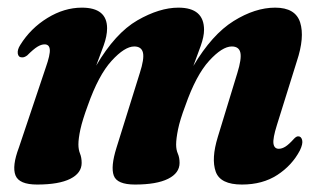

<svg xmlns="http://www.w3.org/2000/svg" viewBox="-20 -473 836 502"><path d="M284.5 -86.5 345.5 -282Q357.5 -319 353.8 -335.2Q350 -351.5 331 -351.5Q306 -351.5 271.8 -314Q237.5 -276.5 209.5 -197Q195.5 -159 190.2 -134.8Q185 -110.5 185 -95.5Q185 -82 189.2 -71.5Q193.5 -61 193.5 -47Q193.5 -20.5 163.8 -5.5Q134 9.5 77 9.5Q30 9.5 20.5 -14.5Q11 -38.5 29.5 -87.5L99.5 -296Q111.5 -330 110.2 -343.5Q109 -357 96.5 -357Q88 -357 77.8 -350.8Q67.5 -344.5 51 -328Q43.5 -322.5 37.5 -323Q28 -323 26.5 -333Q25 -343 33 -355.5Q60 -399 104 -426Q148 -453 194 -453Q260 -453 260 -399Q260 -379 251 -354Q242 -329 231.5 -301.5Q281.5 -386.5 339.2 -419.8Q397 -453 446.5 -453Q513.5 -453 513.5 -395Q513.5 -377.5 504.8 -353Q496 -328.5 485.5 -300.5Q534.5 -383 590.8 -418Q647 -453 699.5 -453Q752.5 -453 764.8 -414.2Q777 -375.5 756 -312.5L704 -146Q693 -111 695 -97.5Q697 -84 709 -84Q717 -84 726 -89.5Q735 -95 748.5 -110Q755 -117 760 -116.5Q767.5 -116.5 770 -106.8Q772.5 -97 764 -79.5Q743.5 -40.5 705 -15.5Q666.5 9.5 612.5 9.5Q556 9.5 544 -24.2Q532 -58 549.5 -115L600.5 -282Q612 -319 608.5 -335.2Q605 -351.5 586 -351.5Q561 -351.5 526.8 -314Q492.5 -276.5 464.5 -196.5Q450.5 -159.5 445.5 -134.8Q440.5 -110 440.5 -95Q440.5 -81.5 445 -71.2Q449.5 -61 449.5 -47Q449.5 -20.5 419.5 -5.5Q389.5 9.5 333 9.5Q286 9.5 277.5 -13.8Q269 -37 284.5 -86.5Z"/></svg>

Font: Fraunces 144pt Soft
Style: Bold Italic
Weight: 700
Italic angle: -16°
Version: Version 1.000;[b76b70a41]